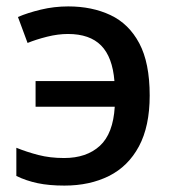

<svg xmlns="http://www.w3.org/2000/svg" viewBox="-20 -569 539 599"><path d="M181 10Q133 10 97.5 2.5Q62 -5 31 -20V-108Q63 -95 99.5 -85.5Q136 -76 180 -76Q250 -76 291.5 -114Q333 -152 338 -236H91V-316H337Q331 -391 295.5 -427Q260 -463 192 -463Q161 -463 127 -454.5Q93 -446 66 -435L36 -516Q66 -529 107.5 -539Q149 -549 193 -549Q267 -549 324.5 -522Q382 -495 414.5 -434Q447 -373 447 -271Q447 -175 413.5 -112.5Q380 -50 320 -20Q260 10 181 10Z"/></svg>

Font: Noto Sans Medium
Style: Regular
Weight: 500
Designer: Monotype Design Team
Foundry: Monotype Imaging Inc.
Version: Version 2.007